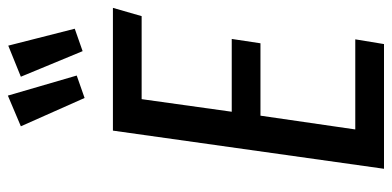

<svg xmlns="http://www.w3.org/2000/svg" viewBox="-274 -722 996 488"><g transform="rotate(-90 224.0 -478.0)"><path d="M427 -616H216L184 -387H369L358 -314H174L139 -73H368L356 0H39L136 -689H448ZM276 -781 219 -761 147 -923 225 -956ZM395 -786 338 -766 273 -923 352 -955Z"/></g></svg>

Font: Fira Sans Compressed
Style: Italic
Weight: 400
Width: 1
Italic angle: -8°
Designer: bBox Type GmbH & Carrois Corporate GbR & Edenspiekermann AG
Foundry: bBox Type GmbH & Carrois Corporate GbR & Edenspiekermann AG
Version: Version 4.301